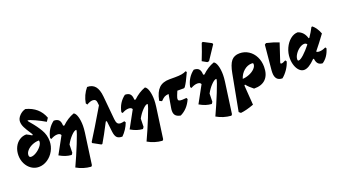

<svg xmlns="http://www.w3.org/2000/svg" viewBox="-73 -1484 4333 2436"><g transform="rotate(-20 2094.0 -266.5)"><path d="M279 -592Q279 -585 309 -552Q370 -481 412 -409.5Q454 -338 454 -255Q454 -186 421 -125.5Q388 -65 332.5 -28.5Q277 8 215 8Q161 8 116 -22.5Q71 -53 45 -105Q19 -157 19 -218Q19 -279 43 -328.5Q67 -378 109.5 -406.5Q152 -435 203 -435Q241 -417 272 -397L281 -407L265 -433Q225 -493 204.5 -534Q184 -575 184 -614Q184 -655 220 -693Q256 -731 303 -742Q476 -697 534 -541L504 -496Q444 -532 374 -564Q304 -596 283 -596Q279 -596 279 -592ZM331 -293Q331 -298 329 -308H324Q279 -308 236 -289Q193 -270 166 -240Q139 -210 139 -178Q139 -147 166 -147Q198 -147 237 -171Q276 -195 303.5 -229.5Q331 -264 331 -293Z M918 -292Q918 -255 911 -201L853 217L840 232Q734 224 645 172Q706 41 763.5 -101.5Q821 -244 821 -268Q821 -273 817 -273Q792 -273 750 -229.5Q708 -186 676 -127L673 -16L657 7Q615 4 577 -8.5Q539 -21 496 -46L621 -274Q617 -287 604 -293.5Q591 -300 573 -300Q532 -300 484 -272L472 -288Q496 -410 590 -480Q637 -480 658.5 -456.5Q680 -433 681 -380L697 -376Q771 -448 860 -480Q886 -469 902 -416.5Q918 -364 918 -292Z M1442 -147Q1426 -104 1399.5 -63.5Q1373 -23 1341 8Q1291 8 1268.5 -15Q1246 -38 1239 -97L1222 -244H1208Q1122 -77 1070 9L1056 11L951 -47V-61Q1043 -206 1169 -420L1197 -467L1192 -510Q1188 -554 1143 -554Q1108 -554 1062 -526L1048 -547Q1066 -654 1135 -737Q1205 -737 1242.5 -692Q1280 -647 1289 -552L1319 -234Q1323 -194 1336.5 -176.5Q1350 -159 1379 -159Q1398 -159 1430 -167Z M1880 -292Q1880 -255 1873 -201L1815 217L1802 232Q1696 224 1607 172Q1668 41 1725.5 -101.5Q1783 -244 1783 -268Q1783 -273 1779 -273Q1754 -273 1712 -229.5Q1670 -186 1638 -127L1635 -16L1619 7Q1577 4 1539 -8.5Q1501 -21 1458 -46L1583 -274Q1579 -287 1566 -293.5Q1553 -300 1535 -300Q1494 -300 1446 -272L1434 -288Q1458 -410 1552 -480Q1599 -480 1620.5 -456.5Q1642 -433 1643 -380L1659 -376Q1733 -448 1822 -480Q1848 -469 1864 -416.5Q1880 -364 1880 -292Z M2389 -483Q2356 -412 2337.5 -376Q2319 -340 2298 -310L2285 -301H2195L2173 -248Q2160 -214 2160 -200Q2160 -184 2172 -177.5Q2184 -171 2212 -171Q2240 -171 2272 -175L2281 -156Q2230 -39 2128 10Q2083 2 2062.5 -20Q2042 -42 2042 -82Q2042 -103 2046 -123L2076 -300Q2039 -297 2019 -286Q1999 -275 1969 -244H1963L1937 -257L1935 -264Q1957 -373 2008 -422Q2059 -471 2150 -471H2226Q2280 -471 2315.5 -477Q2351 -483 2377 -497Z M2809 -292Q2809 -255 2802 -201L2744 217L2731 232Q2625 224 2536 172Q2597 41 2654.5 -101.5Q2712 -244 2712 -268Q2712 -273 2708 -273Q2683 -273 2641 -229.5Q2599 -186 2567 -127L2564 -16L2548 7Q2506 4 2468 -8.5Q2430 -21 2387 -46L2512 -274Q2508 -287 2495 -293.5Q2482 -300 2464 -300Q2423 -300 2375 -272L2363 -288Q2387 -410 2481 -480Q2528 -480 2549.5 -456.5Q2571 -433 2572 -380L2588 -376Q2662 -448 2751 -480Q2777 -469 2793 -416.5Q2809 -364 2809 -292ZM2701 -515 2677 -511 2613 -547Q2658 -658 2693 -765L2708 -773L2818 -716L2824 -700Z M3333 -210Q3333 -103 3278 -47Q3223 9 3119 7Q3065 -34 3028 -80L3017 -72L3036 194Q2931 233 2857 240L2833 220L2925 -268Q2946 -382 2985 -429.5Q3024 -477 3097 -477Q3164 -477 3218 -442Q3272 -407 3302.5 -346Q3333 -285 3333 -210ZM3220 -287Q3220 -296 3216 -299.5Q3212 -303 3201 -303Q3142 -303 3094 -262.5Q3046 -222 3026 -158Q3071 -160 3116.5 -178.5Q3162 -197 3191 -226.5Q3220 -256 3220 -287Z M3405 -103Q3405 -121 3406 -131L3438 -470L3459 -484Q3557 -461 3624 -433L3545 -195Q3543 -187 3543 -184Q3543 -173 3556 -173Q3574 -173 3613 -194L3626 -175Q3610 -123 3576.5 -74Q3543 -25 3502 8Q3405 8 3405 -103Z M4060 -152Q4100 -152 4146 -175L4157 -159Q4126 -50 4047 3Q4008 1 3987.5 -21Q3967 -43 3962 -87L3952 -91Q3905 -43 3867.5 -20.5Q3830 2 3799 2Q3765 2 3737 -24.5Q3709 -51 3692.5 -97Q3676 -143 3676 -198Q3676 -269 3705 -333Q3734 -397 3782 -436Q3830 -475 3883 -475Q3962 -448 3988 -357H3997Q4039 -418 4070 -479L4084 -481Q4135 -439 4167 -356Q4089 -249 4020 -165Q4030 -152 4060 -152ZM3946 -288Q3936 -309 3910 -309Q3879 -309 3843.5 -284Q3808 -259 3784 -222Q3760 -185 3760 -153Q3760 -134 3773 -134Q3797 -134 3844.5 -177Q3892 -220 3946 -288Z"/></g></svg>

Font: Alegreya Black
Style: Italic
Weight: 900
Italic angle: -7°
Designer: Juan Pablo del Peral
Foundry: Huerta Tipografica
Version: Version 2.007; ttfautohint (v1.6)